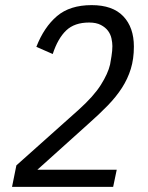

<svg xmlns="http://www.w3.org/2000/svg" viewBox="-20 -730 580 750"><path d="M422 0H27L44 -84L287 -301Q346 -354 374 -398.5Q402 -443 410 -478Q412 -489 415.5 -510.5Q419 -532 419 -550Q419 -563 415.5 -579.5Q412 -596 402 -609.5Q392 -623 374 -632.5Q356 -642 328 -642Q271 -642 238.5 -611Q206 -580 186 -519L122 -547Q152 -624 202.5 -667Q253 -710 338 -710Q420 -710 461.5 -666.5Q503 -623 503 -548Q503 -500 491 -461Q479 -422 456.5 -387Q434 -352 401 -318Q368 -284 325 -246L126 -67H436Z"/></svg>

Font: IBM Plex Sans Condensed
Style: Italic
Weight: 400
Width: 3
Italic angle: -11°
Designer: Mike Abbink, Paul van der Laan, Pieter van Rosmalen
Foundry: Bold Monday
Version: Version 1.3